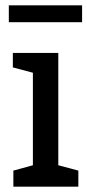

<svg xmlns="http://www.w3.org/2000/svg" viewBox="-20 -698 327 718"><path d="M30 0H273V-60L198 -80V-500H28V-446L103 -426V-80L30 -60ZM13 -615H287V-678H13Z"/></svg>

Font: Hermeneus One
Style: Regular
Weight: 400
Designer: Rodrigo Fuenzalida, Pablo Impallari
Foundry: Pablo Impallari, Rodrigo Fuenzalida
Version: Version 1.002